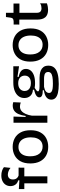

<svg xmlns="http://www.w3.org/2000/svg" viewBox="993 -1740 922 2949"><g transform="rotate(-90 1454.5 -266.0)"><path d="M113 0V-354H25V-438L159 -430V-447Q128 -456 108.5 -473.5Q89 -491 79.5 -515Q70 -539 70 -566Q70 -608 90 -639.5Q110 -671 146.5 -689Q183 -707 232 -707Q273 -707 306 -696Q339 -685 361 -667L350 -566Q328 -585 300.5 -596Q273 -607 246 -607Q213 -607 192.5 -587.5Q172 -568 172 -528Q172 -503 181 -485.5Q190 -468 204 -457.5Q218 -447 233 -442H354L353 -354H220V0Z M674 13Q598 13 540.5 -18.5Q483 -50 450.5 -111.5Q418 -173 418 -262Q418 -353 451.5 -413Q485 -473 543 -503Q601 -533 672 -533Q746 -533 804 -502Q862 -471 895 -410Q928 -349 928 -258Q928 -168 895 -107.5Q862 -47 804 -17Q746 13 674 13ZM677 -73Q722 -73 753.5 -94Q785 -115 802 -156Q819 -197 819 -254Q819 -313 801.5 -355.5Q784 -398 750.5 -421Q717 -444 670 -444Q626 -444 594 -423Q562 -402 545 -362Q528 -322 528 -263Q528 -173 568 -123Q608 -73 677 -73Z M1043 0V-269V-520H1138L1132 -334H1148Q1157 -398 1176 -442Q1195 -486 1227.5 -509Q1260 -532 1307 -532Q1318 -532 1330.5 -530.5Q1343 -529 1359 -524L1354 -409Q1338 -415 1322 -418Q1306 -421 1292 -421Q1253 -421 1225 -398Q1197 -375 1179 -334Q1161 -293 1152 -238V0Z M1638 175Q1554 175 1501 162Q1448 149 1423 123.5Q1398 98 1398 60Q1398 15 1434 -14.5Q1470 -44 1542 -53V-71Q1488 -70 1460.5 -83Q1433 -96 1433 -123Q1433 -150 1460.5 -170Q1488 -190 1550 -204V-222Q1490 -225 1456.5 -261Q1423 -297 1423 -353Q1423 -404 1451 -442Q1479 -480 1532 -501.5Q1585 -523 1659 -523H1911V-435L1748 -459V-440Q1810 -429 1840 -401.5Q1870 -374 1870 -329Q1870 -288 1844.5 -256Q1819 -224 1770.5 -206.5Q1722 -189 1651 -189Q1637 -189 1621.5 -190Q1606 -191 1579 -195Q1554 -180 1539.5 -167.5Q1525 -155 1525 -144Q1525 -135 1537 -129.5Q1549 -124 1567 -122Q1585 -120 1602 -120H1734Q1754 -120 1785 -116.5Q1816 -113 1847 -100Q1878 -87 1899 -59.5Q1920 -32 1920 17Q1920 72 1888 107Q1856 142 1793.5 158.5Q1731 175 1638 175ZM1643 85Q1709 85 1748.5 77.5Q1788 70 1805.5 53.5Q1823 37 1823 12Q1823 -12 1811.5 -25Q1800 -38 1782 -43.5Q1764 -49 1746 -50Q1728 -51 1715 -51H1594Q1542 -41 1521.5 -20.5Q1501 0 1501 25Q1501 50 1519 63Q1537 76 1569 80.5Q1601 85 1643 85ZM1651 -253Q1708 -253 1737.5 -278.5Q1767 -304 1767 -346Q1767 -391 1737 -419.5Q1707 -448 1649 -448Q1593 -448 1562 -420Q1531 -392 1531 -349Q1531 -320 1545 -298.5Q1559 -277 1586 -265Q1613 -253 1651 -253Z M2238 13Q2162 13 2104.5 -18.5Q2047 -50 2014.5 -111.5Q1982 -173 1982 -262Q1982 -353 2015.5 -413Q2049 -473 2107 -503Q2165 -533 2236 -533Q2310 -533 2368 -502Q2426 -471 2459 -410Q2492 -349 2492 -258Q2492 -168 2459 -107.5Q2426 -47 2368 -17Q2310 13 2238 13ZM2241 -73Q2286 -73 2317.5 -94Q2349 -115 2366 -156Q2383 -197 2383 -254Q2383 -313 2365.5 -355.5Q2348 -398 2314.5 -421Q2281 -444 2234 -444Q2190 -444 2158 -423Q2126 -402 2109 -362Q2092 -322 2092 -263Q2092 -173 2132 -123Q2172 -73 2241 -73Z M2778 11Q2701 11 2664 -31Q2627 -73 2627 -159V-431H2551L2552 -518H2599Q2627 -519 2640.5 -529Q2654 -539 2657 -564L2667 -636H2732V-520H2874V-429H2732V-163Q2732 -124 2750 -107Q2768 -90 2802 -90Q2821 -90 2840 -94.5Q2859 -99 2877 -112V-7Q2848 3 2823 7Q2798 11 2778 11Z"/></g></svg>

Font: Bricolage Grotesque 24pt Medium
Style: Regular
Weight: 500
Designer: Mathieu Triay
Foundry: Atelier Triay
Version: Version 1.001;gftools[0.9.33.dev8+g029e19f]